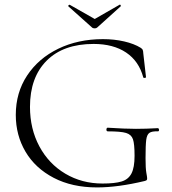

<svg xmlns="http://www.w3.org/2000/svg" viewBox="-20 -807 753 839"><path d="M49 -305Q49 -402 98.5 -477Q148 -552 234.5 -594Q321 -636 430 -636Q479 -636 522.5 -626Q566 -616 595 -598Q602 -593 603.5 -589.5Q605 -586 605.5 -581.5Q606 -577 606 -575L618 -470Q618 -467 612.5 -466.5Q607 -466 606 -469Q587 -540 531 -577.5Q475 -615 389 -615Q257 -615 184 -542Q111 -469 111 -340Q111 -244 152 -167.5Q193 -91 265.5 -48Q338 -5 428 -5Q482 -5 511.5 -14Q541 -23 554.5 -49Q568 -75 568 -126Q568 -178 561 -198.5Q554 -219 531 -226Q508 -233 451 -233Q445 -233 445 -241Q445 -244 446.5 -246.5Q448 -249 450 -249Q527 -244 574 -244Q619 -244 670 -247Q672 -247 673.5 -244.5Q675 -242 675 -240Q675 -233 670 -233Q644 -234 633 -226.5Q622 -219 619 -196Q616 -173 616 -116Q616 -71 619.5 -52Q623 -33 623 -28Q623 -22 621 -20Q619 -18 612 -16Q495 12 404 12Q295 12 214.5 -30Q134 -72 91.5 -144Q49 -216 49 -305ZM279 -779 278 -781Q278 -783 281 -785Q284 -787 285 -786L394 -724L502 -786L504 -787Q506 -787 507.5 -783.5Q509 -780 507 -779L405 -687Q401 -683 394 -683Q386 -683 382 -687Z"/></svg>

Font: Cormorant Infant Light
Style: Regular
Weight: 300
Designer: Christian Thalmann (Catharsis Fonts)
Version: Version 3.000